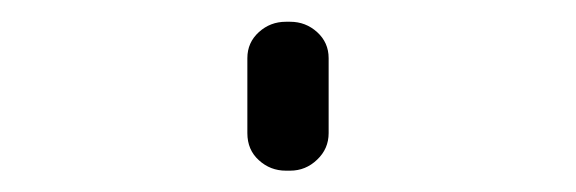

<svg xmlns="http://www.w3.org/2000/svg" viewBox="-20 -160 540 180"><path d="M248 0Q233.4 0 222.7 -9.8Q211.9 -19.5 211.9 -35.2V-105.5Q211.9 -120.1 222.7 -129.9Q233.4 -139.6 248 -139.6H252Q266.6 -139.6 277.3 -129.9Q288.1 -120.1 288.1 -105.5V-35.2Q288.1 -20.5 277.3 -10.3Q266.6 0 252 0Z"/></svg>

Font: Rounded-L Mgen+ 1mn light
Style: Regular
Weight: 200
Designer: [Source Han Sans]
Ryoko NISHIZUKA  (kana & ideographs); Paul D. Hunt (Latin, Greek & Cyrillic); Wenlong ZHANG  (bopomofo
Version: Version 1.059.20150602